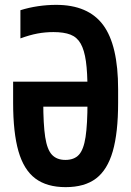

<svg xmlns="http://www.w3.org/2000/svg" viewBox="-20 -760 540 790"><path d="M250 10Q173 10 125.5 -25.5Q78 -61 56 -137.5Q34 -214 34 -337V-424H403V-321H136L158 -348V-341Q158 -248 166 -196Q174 -144 194 -123Q214 -102 249 -102Q285 -102 304.5 -123Q324 -144 332 -196Q340 -248 340 -341V-389Q340 -462 333.5 -508Q327 -554 312 -580.5Q297 -607 270 -617.5Q243 -628 200 -628Q166 -628 134 -622Q102 -616 64 -602V-718Q99 -729 136.5 -734.5Q174 -740 211 -740Q343 -740 404.5 -657Q466 -574 466 -393V-337Q466 -214 444 -137.5Q422 -61 375 -25.5Q328 10 250 10Z"/></svg>

Font: M PLUS Code Latin SemiBold
Style: Regular
Weight: 600
Designer: Coji Morishita
Foundry: UNDERFOREST DESIGN
Version: Version 1.002; ttfautohint (v1.8.3)